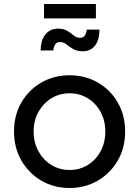

<svg xmlns="http://www.w3.org/2000/svg" viewBox="-20 -927 694 959"><path d="M328 12Q404 12 467 -24Q530 -60 567.5 -124Q605 -188 605 -270Q605 -351 568.5 -414.5Q532 -478 469 -514.5Q406 -551 328 -551Q249 -551 186 -514.5Q123 -478 86.5 -414.5Q50 -351 50 -270Q50 -189 87 -125Q124 -61 187 -24.5Q250 12 328 12ZM328 -78Q277 -78 236.5 -103Q196 -128 172 -171.5Q148 -215 148 -270Q148 -325 172 -368Q196 -411 236.5 -436Q277 -461 328 -461Q378 -461 418.5 -436Q459 -411 482.5 -368Q506 -325 506 -270Q506 -215 482.5 -171.5Q459 -128 418.5 -103Q378 -78 328 -78ZM200 -835H459V-907H200ZM394 -671Q432 -671 454 -698.5Q476 -726 477 -779H413Q412 -762 404 -750Q396 -738 381 -738Q363 -738 349 -749.5Q335 -761 317 -772.5Q299 -784 269 -784Q232 -784 208 -756.5Q184 -729 183 -675H246Q251 -717 279 -717Q298 -717 312 -705.5Q326 -694 344.5 -682.5Q363 -671 394 -671Z"/></svg>

Font: Plus Jakarta Sans Medium
Style: Regular
Weight: 500
Designer: Gumpita Rahayu
Foundry: Tokotype
Version: Version 2.004; ttfautohint (v1.8.3)